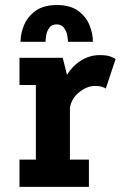

<svg xmlns="http://www.w3.org/2000/svg" viewBox="-20 -724 490 744"><path d="M55.5 0V-105.5H119V-394.5H55.5V-500H223L239.5 -434Q261 -469 294.5 -489.8Q328 -510.5 366.5 -510.5Q395.5 -510.5 410 -504.2Q424.5 -498 428 -495.5L390 -381Q387 -383.5 376.2 -387.2Q365.5 -391 349 -391Q317 -391 287.2 -367Q257.5 -343 251 -307V-105.5H324.5V0ZM200.5 -704.5Q252.5 -704.5 283.2 -681.8Q314 -659 327 -626Q340 -593 340 -562H243.5Q243.5 -570.5 240.5 -586.8Q237.5 -603 228 -616.2Q218.5 -629.5 199.5 -629.5Q180 -629.5 170.8 -616.2Q161.5 -603 159 -586.8Q156.5 -570.5 156.5 -562H59.5Q59.5 -593 73 -626Q86.5 -659 117.5 -681.8Q148.5 -704.5 200.5 -704.5Z"/></svg>

Font: Trispace Condensed SemiBold
Style: Regular
Weight: 600
Width: 3
Designer: Tyler Finck
Foundry: Etcetera Type Company
Version: Version 1.210; ttfautohint (v1.8.3)